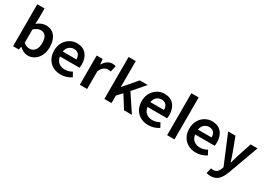

<svg xmlns="http://www.w3.org/2000/svg" viewBox="12 -1810 4278 3067"><g transform="rotate(30 2151.5 -277.0)"><path d="M202 -57H199L187 0H82V-774H216V-575L211 -487Q250 -519 292.5 -536Q335 -553 375 -553Q480 -553 539 -479Q598 -405 598 -278Q598 -189 564.5 -123Q531 -57 476 -22Q421 13 357 13Q318 13 278 -5Q238 -23 202 -57ZM461 -276Q461 -444 339 -444Q278 -444 216 -386V-139Q243 -117 272 -106.5Q301 -96 328 -96Q387 -96 424 -143Q461 -190 461 -276Z M684 -270Q684 -354 720.5 -418.5Q757 -483 817.5 -518Q878 -553 945 -553Q1057 -553 1118 -482.5Q1179 -412 1179 -296Q1179 -257 1173 -233H812Q824 -158 871 -123.5Q918 -89 981 -89Q1049 -89 1113 -126L1157 -46Q1115 -17 1065 -2Q1015 13 963 13Q884 13 820.5 -21Q757 -55 720.5 -119Q684 -183 684 -270ZM1064 -323Q1064 -383 1034.5 -416.5Q1005 -450 948 -450Q902 -450 862.5 -419Q823 -388 812 -323Z M1313 -539H1424L1433 -444H1437Q1466 -496 1508 -524.5Q1550 -553 1597 -553Q1636 -553 1661 -542L1635 -430Q1608 -436 1580 -436Q1543 -436 1507.5 -409.5Q1472 -383 1448 -326V0H1313Z M1766 -774H1898V-299H1902L2108 -539H2256L2063 -318L2274 0H2129L1984 -230L1898 -138V0H1766Z M2299 -270Q2299 -354 2335.5 -418.5Q2372 -483 2432.5 -518Q2493 -553 2560 -553Q2672 -553 2733 -482.5Q2794 -412 2794 -296Q2794 -257 2788 -233H2427Q2439 -158 2486 -123.5Q2533 -89 2596 -89Q2664 -89 2728 -126L2772 -46Q2730 -17 2680 -2Q2630 13 2578 13Q2499 13 2435.5 -21Q2372 -55 2335.5 -119Q2299 -183 2299 -270ZM2679 -323Q2679 -383 2649.5 -416.5Q2620 -450 2563 -450Q2517 -450 2477.5 -419Q2438 -388 2427 -323Z M2924 -774H3059V0H2924Z M3177 -270Q3177 -354 3213.5 -418.5Q3250 -483 3310.5 -518Q3371 -553 3438 -553Q3550 -553 3611 -482.5Q3672 -412 3672 -296Q3672 -257 3666 -233H3305Q3317 -158 3364 -123.5Q3411 -89 3474 -89Q3542 -89 3606 -126L3650 -46Q3608 -17 3558 -2Q3508 13 3456 13Q3377 13 3313.5 -21Q3250 -55 3213.5 -119Q3177 -183 3177 -270ZM3557 -323Q3557 -383 3527.5 -416.5Q3498 -450 3441 -450Q3395 -450 3355.5 -419Q3316 -388 3305 -323Z M3771 207 3797 108Q3820 114 3837 114Q3918 114 3949 24L3960 -7L3738 -539H3873L3970 -281Q3992 -223 4020 -129H4024L4032 -157Q4054 -236 4068 -281L4153 -539H4280L4076 22Q4038 122 3986 171Q3934 220 3846 220Q3803 220 3771 207Z"/></g></svg>

Font: Nebula Sans Semibold
Style: Regular
Weight: 600
Designer: Paul D. Hunt for Adobe (as Source Sans)
Foundry: Nebula Entertainment & Broadcasting LLC
Version: Version 1.010